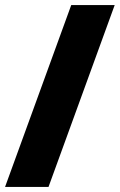

<svg xmlns="http://www.w3.org/2000/svg" viewBox="-22 -740 474 760"><path d="M-2 0H170L432 -720H260Z"/></svg>

Font: Aspekta 850
Style: Regular
Weight: 850
Designer: Ivo Dolenc
Version: Version 2.000